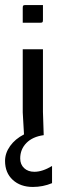

<svg xmlns="http://www.w3.org/2000/svg" viewBox="-40 -535 240 760"><path d="M50 -445V-504Q50 -511 52 -513Q54 -515 61 -515H130V-456Q130 -449 128 -447Q126 -445 119 -445ZM50 -340H130V-92L133 0Q89 6 64.5 31Q40 56 40 92Q40 116 55.5 130.5Q71 145 96 145Q128 145 166 122V190Q130 205 90 205Q41 205 10.5 177Q-20 149 -20 102Q-20 71 0 43Q20 15 55 -3L50 -90Z"/></svg>

Font: Glametrix
Style: Bold
Weight: 700
Designer: gluk
Foundry: gluk
Version: Version 0.40